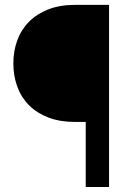

<svg xmlns="http://www.w3.org/2000/svg" viewBox="-20 -752 543 772"><path d="M324.7 0V-261.7H281.2Q221.2 -261.7 175 -279.3Q128.9 -296.9 97.4 -328.1Q65.9 -359.4 49.8 -402.8Q33.7 -446.3 33.7 -497.1Q33.7 -547.4 49.8 -590.6Q65.9 -633.8 97.4 -665.3Q128.9 -696.8 175 -714.6Q221.2 -732.4 281.2 -732.4H418.5V0Z"/></svg>

Font: Roboto2
Style: Regular
Weight: 400
Designer: Google
Foundry: Google
Version: Version 2.000981-w3; 2014; ttfautohint (v1.1) -l 5 -r 24 -G 